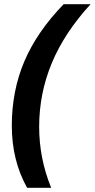

<svg xmlns="http://www.w3.org/2000/svg" viewBox="-20 -734 450 912"><path d="M36.1 -137.2C36.1 -26.9 60.4 71.6 108.9 158.2H223.1C185.1 65.1 166 -31.6 166 -131.8C166 -237 186 -337.6 225.8 -433.8C265.7 -530 327.1 -623.4 410.2 -713.9H282.2C197.9 -627 135.8 -536.7 95.9 -443.1C56.1 -349.5 36.1 -247.6 36.1 -137.2Z"/></svg>

Font: OpenSans
Style: Bold Italic
Weight: 700
Italic angle: -12°
Foundry: Ascender Corporation
Version: Version 1.10; ttfautohint (v1.2) -l 8 -r 50 -G 200 -x 14 -D 